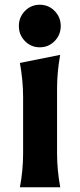

<svg xmlns="http://www.w3.org/2000/svg" viewBox="-20 -795 338 815"><path d="M85.9 -748.5Q111.8 -774.9 148.9 -774.9Q186 -774.9 211.9 -748.5Q237.8 -722.2 237.8 -684.6Q237.8 -647 211.9 -620.6Q186 -594.2 148.9 -594.2Q111.8 -594.2 85.9 -620.6Q60.1 -647 60.1 -684.6Q60.1 -722.2 85.9 -748.5ZM64.5 0Q78.1 -71.8 78.1 -143.6V-383.3Q78.1 -452.6 64.5 -527.8L235.4 -562Q222.2 -487.8 222.2 -419.4V-143.6Q222.2 -73.2 235.8 0Z"/></svg>

Font: Classica
Style: Bold
Weight: 700
Designer: Wojciech Kalinowski "wmk69" (wmk69@o2.pl)
Foundry: Wojciech Kalinowski "wmk69" (wmk69@o2.pl)
Version: Version 2.1.1; 2021-05-14